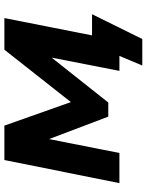

<svg xmlns="http://www.w3.org/2000/svg" viewBox="86 -664 685 898"><g transform="rotate(-90 429.0 -215.5)"><path d="M571 107 616 0H546L608 -317L398 -52H332L227 -329L162 0H21L129 -538H290L400 -227L645 -538H793L712 -128H811L695 107Z"/></g></svg>

Font: Montserrat
Style: Bold Italic
Weight: 700
Italic angle: -11.3°
Designer: Julieta Ulanovsky
Foundry: Julieta Ulanovsky
Version: Version 9.000; ttfautohint (v1.8.4.7-5d5b)